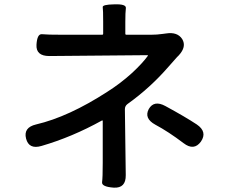

<svg xmlns="http://www.w3.org/2000/svg" viewBox="-20 -819 1040 884"><path d="M504 45Q447 41 450 19.5Q453 -2 453 -69V-261Q453 -266 449 -264Q312 -188 171 -147Q113 -130 100 -181Q87 -232 146 -246Q296 -281 475 -397Q535 -435 589 -484Q637 -529 660 -561Q663 -565 658 -565L207 -561Q145 -561 148 -613Q151 -664 173.5 -661.5Q196 -659 269 -659H450Q455 -659 455 -664V-718Q455 -774 453 -786Q451 -798 506 -799Q562 -801 559.5 -781.5Q557 -762 557 -718V-664Q557 -659 562 -659H675Q703 -659 730 -663L745 -665Q797 -673 819 -639Q840 -604 803 -564L795 -556Q775 -534 756 -512Q672 -415 567 -340Q555 -331 555 -316L559 -13Q560 48 504 45ZM905 -167Q873 -123 825 -160Q755 -213 695 -245Q642 -274 665 -317Q689 -359 741 -331Q833 -281 886 -246Q936 -212 905 -167Z"/></svg>

Font: Resource Han Rounded TW Medium
Style: Regular
Weight: 500
Designer: Cyano Hao (round all glyphs); Ryoko NISHIZUKA 西塚涼子 (kana, bopomofo & ideographs); Paul D. Hunt (Latin, Greek & Cyrillic)
Foundry: Cyano Hao
Version: 0.990